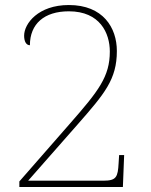

<svg xmlns="http://www.w3.org/2000/svg" viewBox="-20 -744 599 764"><path d="M57 0H469L474 -127H454L452 -95C449 -39 443 -25 391 -25H92L289 -249C396 -371 445 -428 445 -541C445 -634 390 -724 254 -724C132 -724 76 -650 76 -602C76 -578 85 -564 99 -564C99 -649 156 -699 254 -699C378 -699 417 -612 417 -539C417 -439 372 -382 259 -253L57 -22Z"/></svg>

Font: Noto Serif Gurmukhi Thin
Style: Regular
Weight: 100
Designer: Vaibhav Singh and the Monotype Design Team
Foundry: Monotype Imaging Inc.
Version: Version 2.004